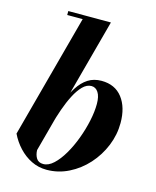

<svg xmlns="http://www.w3.org/2000/svg" viewBox="-114 -829 748 918"><g transform="rotate(15 260.0 -370.0)"><path d="M204.5 10Q164 10 129 -7.2Q94 -24.5 66.5 -54Q39 -83.5 21.5 -120L185.5 -730.5H109V-750H320L137 -69.5Q137.5 -46 148 -29.2Q158.5 -12.5 182 -12.5Q208 -12.5 233 -35.8Q258 -59 280.2 -97Q302.5 -135 319.5 -180.8Q336.5 -226.5 346.2 -272.2Q356 -318 356 -356Q356 -393.5 343.2 -413Q330.5 -432.5 309.5 -432.5Q286.5 -432.5 266.2 -412Q246 -391.5 228.8 -358Q211.5 -324.5 197.5 -284.5Q183.5 -244.5 173 -205H155.5Q173.5 -266 192 -314.8Q210.5 -363.5 232.5 -398Q254.5 -432.5 283 -450.8Q311.5 -469 349.5 -469Q416.5 -469 452.8 -422Q489 -375 489 -297.5Q489 -239 466.5 -184Q444 -129 404.5 -85.2Q365 -41.5 313.5 -15.8Q262 10 204.5 10Z"/></g></svg>

Font: Bodoni Moda 11pt
Style: Bold Italic
Weight: 700
Italic angle: -13°
Designer: Owen Earl
Foundry: indestructible type
Version: Version 2.004